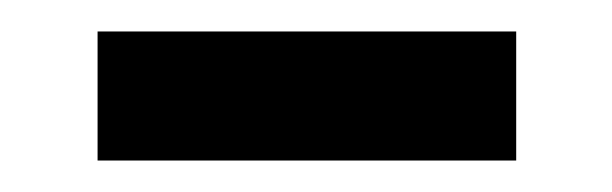

<svg xmlns="http://www.w3.org/2000/svg" viewBox="-20 -352 389 122"><path d="M42 -250V-332H308V-250Z"/></svg>

Font: Literata 36pt Medium
Style: Regular
Weight: 500
Designer: Latin by Veronika Burian and Jose Scaglione. Greek by Irene Vlachou. Cyrillic by Vera Evstafieva.
Foundry: TypeTogether
Version: Version 3.002